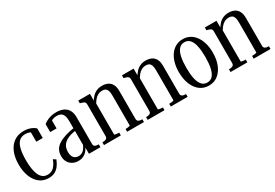

<svg xmlns="http://www.w3.org/2000/svg" viewBox="27 -1221 2761 1926"><g transform="rotate(-30 1407.5 -258.0)"><path d="M233 -25Q265 -25 287.5 -39Q310 -53 326.5 -78Q343 -103 354 -134L384 -115Q369 -76 347.5 -48Q326 -20 296.5 -5Q267 10 227 10Q167 10 123 -23Q79 -56 54.5 -117Q30 -178 30 -258Q30 -340 55 -400Q80 -460 127 -493Q174 -526 240 -526Q271 -526 296.5 -519.5Q322 -513 341.5 -502.5Q361 -492 373 -479V-369H298V-488Q305 -488 312.5 -484.5Q320 -481 325.5 -474.5Q331 -468 333.5 -460Q336 -452 334 -443Q321 -466 296 -478.5Q271 -491 238 -491Q192 -491 165 -463.5Q138 -436 126.5 -384Q115 -332 115 -258Q115 -203 122 -159.5Q129 -116 143 -86.5Q157 -57 179 -41Q201 -25 233 -25Z M705 -303 704 -270Q665 -266 635 -257Q605 -248 583.5 -235Q562 -222 548 -205Q534 -188 527.5 -167Q521 -146 521 -121Q521 -91 530 -71Q539 -51 556 -41Q573 -31 594 -31Q619 -31 639.5 -43.5Q660 -56 674.5 -80.5Q689 -105 699 -138L705 -99Q695 -66 676 -41.5Q657 -17 630 -3.5Q603 10 569 10Q533 10 503.5 -6Q474 -22 457.5 -50.5Q441 -79 441 -118Q441 -158 457 -188Q473 -218 506 -240Q539 -262 588.5 -277.5Q638 -293 705 -303ZM695 0V-93L688 -91V-378Q688 -420 679 -444.5Q670 -469 651.5 -480Q633 -491 604 -491Q568 -491 542.5 -476Q517 -461 500 -434Q501 -451 504.5 -461.5Q508 -472 513.5 -478Q519 -484 526.5 -486.5Q534 -489 541 -489V-383H467V-475Q479 -485 500 -497Q521 -509 551 -517.5Q581 -526 619 -526Q651 -526 678.5 -518Q706 -510 727 -492.5Q748 -475 759.5 -447Q771 -419 771 -379V-68Q771 -54 778 -46.5Q785 -39 797.5 -36Q810 -33 826 -33H828V0Z M869 0V-32H870Q886 -32 899.5 -35Q913 -38 920.5 -46Q928 -54 928 -68V-437Q928 -452 922.5 -460Q917 -468 906 -473Q895 -478 878 -482L869 -484V-516H1004V-429L1010 -420V-42Q1010 -39 1018 -37Q1026 -35 1038.5 -33.5Q1051 -32 1063 -32H1064V0ZM1332 0H1137V-32H1138Q1148 -32 1160.5 -33Q1173 -34 1182 -36.5Q1191 -39 1191 -42V-391Q1191 -426 1183.5 -446Q1176 -466 1161.5 -474.5Q1147 -483 1126 -483Q1099 -483 1076.5 -471.5Q1054 -460 1034.5 -436.5Q1015 -413 998 -378L994 -422Q1013 -456 1035 -479Q1057 -502 1085 -514Q1113 -526 1148 -526Q1186 -526 1214.5 -512Q1243 -498 1258.5 -468.5Q1274 -439 1274 -391V-68Q1274 -54 1281.5 -46Q1289 -38 1302 -35Q1315 -32 1331 -32H1332Z M1375 0V-32H1376Q1392 -32 1405.5 -35Q1419 -38 1426.5 -46Q1434 -54 1434 -68V-437Q1434 -452 1428.5 -460Q1423 -468 1412 -473Q1401 -478 1384 -482L1375 -484V-516H1510V-429L1516 -420V-42Q1516 -39 1524 -37Q1532 -35 1544.5 -33.5Q1557 -32 1569 -32H1570V0ZM1838 0H1643V-32H1644Q1654 -32 1666.5 -33Q1679 -34 1688 -36.5Q1697 -39 1697 -42V-391Q1697 -426 1689.5 -446Q1682 -466 1667.5 -474.5Q1653 -483 1632 -483Q1605 -483 1582.5 -471.5Q1560 -460 1540.5 -436.5Q1521 -413 1504 -378L1500 -422Q1519 -456 1541 -479Q1563 -502 1591 -514Q1619 -526 1654 -526Q1692 -526 1720.5 -512Q1749 -498 1764.5 -468.5Q1780 -439 1780 -391V-68Q1780 -54 1787.5 -46Q1795 -38 1808 -35Q1821 -32 1837 -32H1838Z M2279 -258Q2279 -178 2254.5 -118Q2230 -58 2186 -24Q2142 10 2082 10Q2022 10 1978 -23.5Q1934 -57 1909.5 -117.5Q1885 -178 1885 -258Q1885 -318 1899 -367Q1913 -416 1939 -451.5Q1965 -487 2001 -506.5Q2037 -526 2082 -526Q2127 -526 2163 -507Q2199 -488 2225 -452Q2251 -416 2265 -367Q2279 -318 2279 -258ZM1972 -258Q1972 -186 1983 -133.5Q1994 -81 2018.5 -53Q2043 -25 2082 -25Q2122 -25 2146 -53Q2170 -81 2181 -133.5Q2192 -186 2192 -258Q2192 -330 2181 -382.5Q2170 -435 2146 -463Q2122 -491 2082 -491Q2043 -491 2018.5 -463Q1994 -435 1983 -382.5Q1972 -330 1972 -258Z M2335 0V-32H2336Q2352 -32 2365.5 -35Q2379 -38 2386.5 -46Q2394 -54 2394 -68V-437Q2394 -452 2388.5 -460Q2383 -468 2372 -473Q2361 -478 2344 -482L2335 -484V-516H2470V-429L2476 -420V-42Q2476 -39 2484 -37Q2492 -35 2504.5 -33.5Q2517 -32 2529 -32H2530V0ZM2798 0H2603V-32H2604Q2614 -32 2626.5 -33Q2639 -34 2648 -36.5Q2657 -39 2657 -42V-391Q2657 -426 2649.5 -446Q2642 -466 2627.5 -474.5Q2613 -483 2592 -483Q2565 -483 2542.5 -471.5Q2520 -460 2500.5 -436.5Q2481 -413 2464 -378L2460 -422Q2479 -456 2501 -479Q2523 -502 2551 -514Q2579 -526 2614 -526Q2652 -526 2680.5 -512Q2709 -498 2724.5 -468.5Q2740 -439 2740 -391V-68Q2740 -54 2747.5 -46Q2755 -38 2768 -35Q2781 -32 2797 -32H2798Z"/></g></svg>

Font: Roboto Serif 120pt ExtraCondensed
Style: Regular
Weight: 400
Width: 2
Designer: Greg Gazdowicz
Foundry: Commercial Type
Version: Version 1.008